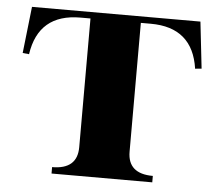

<svg xmlns="http://www.w3.org/2000/svg" viewBox="-47 -661 809 712"><g transform="rotate(5 357.5 -304.5)"><path d="M43.9 -609.4H670.9L690.4 -436L666.5 -433.6Q644.3 -585.4 488.3 -585.4H451.2V-106Q451.2 -23.9 544.9 -23.9V0H169.9V-23.9Q263.7 -23.9 263.7 -106V-585.4H226.6Q70.6 -585.4 48.3 -433.6L24.4 -436Z"/></g></svg>

Font: itsadzoke
Style: Regular
Weight: 700
Width: 7
Version: Version 0.45